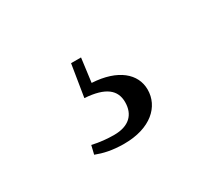

<svg xmlns="http://www.w3.org/2000/svg" viewBox="-59 -123 555 484"><g transform="rotate(-30 219.0 119.5)"><path d="M160 91C220 95 244 116 244 151C244 187 222 209 179 209C159 209 138 207 116 202L110 227C131 235 155 241 190 241C267 241 309 201 309 152C309 106 269 71 195 67L204 -2H175Z"/></g></svg>

Font: Source Han Serif CN Medium
Style: Regular
Weight: 500
Designer: Ryoko NISHIZUKA 西塚涼子 (kana & ideographs); Frank Grießhammer (Latin, Greek & Cyrillic); Wenlong ZHANG 张文龙 (bopomofo); San
Foundry: Adobe
Version: Version 2.002;hotconv 1.1.0;makeotfexe 2.6.0